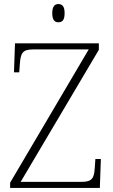

<svg xmlns="http://www.w3.org/2000/svg" viewBox="-20 -928 558 948"><path d="M268 -818C287 -818 299 -828 299 -863C299 -897 287 -908 268 -908C251 -908 238 -897 238 -863C238 -828 251 -818 268 -818ZM30 0H473L478 -143H451L448 -101C445 -49 436 -30 382 -30H82L468 -682V-714H54L49 -571H75L78 -612C82 -665 90 -684 144 -684H418L30 -26Z"/></svg>

Font: Noto Serif Devanagari ExtraLight
Style: Regular
Weight: 200
Designer: Universal Thirst, Indian Type Foundry and the Monotype Design Team
Foundry: Monotype Imaging Inc.
Version: Version 2.004